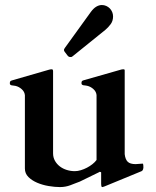

<svg xmlns="http://www.w3.org/2000/svg" viewBox="-20 -739 626 772"><path d="M80.1 -356.4Q78.6 -370.6 67.1 -380.6Q55.7 -390.6 42.5 -393.6Q39.1 -394.5 34.9 -394.8Q30.8 -395 27.3 -395.8Q23.9 -396.5 21.7 -398.2Q19.5 -399.9 19.5 -404.3Q19.5 -408.2 20.8 -411.1Q22 -414.1 27.3 -415.5L176.3 -458.5Q179.2 -459.5 182.4 -460Q185.5 -460.4 188.5 -460.4Q193.4 -460.4 193.4 -452.1V-122.6Q193.4 -106 200.9 -92.5Q208.5 -79.1 220.7 -69.8Q232.9 -60.5 248.5 -55.7Q264.2 -50.8 280.8 -50.8Q292.5 -50.8 305.2 -54.7Q317.9 -58.6 329.6 -64.7Q341.3 -70.8 351.6 -78.9Q361.8 -86.9 368.2 -95.7V-356.9Q366.7 -371.1 355.2 -381.1Q343.8 -391.1 330.6 -394Q327.1 -395 323 -395.3Q318.8 -395.5 315.4 -396.2Q312 -397 309.8 -398.7Q307.6 -400.4 307.6 -404.8Q307.6 -408.7 308.8 -411.6Q310.1 -414.6 315.4 -416L464.4 -458.5Q467.3 -459.5 470.5 -460Q473.6 -460.4 476.6 -460.4Q481.4 -460.4 481.4 -456.1V-119.1Q483.9 -97.7 493.7 -88.4Q503.4 -79.1 525.4 -79.1L553.7 -81.1Q555.7 -81.1 556.2 -74.5Q556.6 -67.9 556.6 -64.9Q556.6 -64 555.4 -58.6Q554.2 -53.2 549.3 -50.8L400.9 10.3Q399.9 10.7 396 12Q392.1 13.2 391.6 13.2Q388.2 13.2 387.5 9Q386.7 4.9 386.7 1V-45.9Q385.3 -47.9 381.8 -47.9Q380.9 -47.9 379.9 -47.9Q378.9 -47.9 378.9 -46.9L300.8 -8.8Q290 -4.9 280.8 -1.2Q271.5 2.4 262.5 5.9Q253.4 9.3 243.2 11.2Q232.9 13.2 220.7 13.2Q200.2 13.2 175.5 9Q150.9 4.9 129.6 -4.2Q108.4 -13.2 94.2 -27.3Q80.1 -41.5 80.1 -61.5V-356.4ZM241.2 -529.3Q239.7 -531.2 238.5 -533.2Q237.3 -535.2 237.3 -538.1Q237.3 -541 238.8 -543Q240.2 -544.9 241.2 -546.9L345.2 -690.9Q356 -705.6 367.2 -712.2Q378.4 -718.8 389.6 -718.8Q398.9 -718.8 407.2 -715.1Q415.5 -711.4 421.6 -705.1Q427.7 -698.7 431.2 -690.4Q434.6 -682.1 434.6 -672.9Q434.6 -654.8 424.8 -641.6Q415 -628.4 403.8 -619.1L272 -512.7Q269 -510.3 267.8 -510Q266.6 -509.8 263.2 -509.8Q258.8 -509.8 256.6 -511Q254.4 -512.2 252 -515.1Z"/></svg>

Font: Cardo
Style: Bold
Weight: 700
Designer: David J. Perry
Foundry: David J. Perry
Version: Version 1.0011